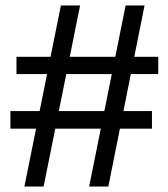

<svg xmlns="http://www.w3.org/2000/svg" viewBox="-20 -680 614 700"><path d="M305 0 438 -660H507L375 0ZM18 -211V-275H534V-211ZM69 0 202 -660H272L139 0ZM40 -410V-473H557V-410Z"/></svg>

Font: Bricolage Grotesque 72pt Light
Style: Regular
Weight: 300
Designer: Mathieu Triay
Foundry: Atelier Triay
Version: Version 1.001;gftools[0.9.33.dev8+g029e19f]